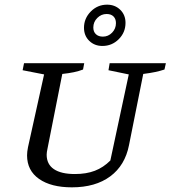

<svg xmlns="http://www.w3.org/2000/svg" viewBox="-20 -795 731 823"><path d="M288 8Q199 8 147.5 -28Q96 -64 96 -129Q96 -136 97 -145.5Q98 -155 100 -164L169 -476L77 -494L83 -524H341L336 -497Q318 -490 296.5 -485.5Q275 -481 247 -478L184 -160Q182 -150 181 -144Q180 -138 180 -132Q180 -91 211 -70Q242 -49 301 -49Q350 -49 386.5 -63Q423 -77 453 -107L532 -476L445 -494L450 -524H691L685 -497Q667 -491 646 -486.5Q625 -482 594 -478L533 -173Q516 -86 452.5 -39Q389 8 288 8ZM419 -598Q385 -598 362.5 -620Q340 -642 340 -676Q340 -716 369 -745.5Q398 -775 439 -775Q473 -775 495.5 -753Q518 -731 518 -697Q518 -656 489 -627Q460 -598 419 -598ZM421 -638Q444 -638 460.5 -655Q477 -672 477 -696Q477 -714 466.5 -724.5Q456 -735 437 -735Q414 -735 397 -718Q380 -701 380 -677Q380 -659 391 -648.5Q402 -638 421 -638Z"/></svg>

Font: Piazzolla SC
Style: Italic
Weight: 400
Italic angle: -11.3°
Designer: Juan Pablo del Peral
Foundry: Huerta Tipografica
Version: Version 1.330